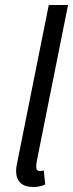

<svg xmlns="http://www.w3.org/2000/svg" viewBox="-20 -732 290 761"><path d="M112.4 9.2Q77.7 9.2 60.8 -7.4Q43.9 -24.1 43.9 -53.8Q43.9 -62.4 45.4 -72.5Q46.9 -82.6 49.7 -95.1L173.3 -712.2H249.7L125.5 -91.9Q124.5 -84.3 124 -79.3Q123.5 -74.3 123.5 -70Q123.5 -54.2 138.8 -54.2Q141.8 -54.2 144.6 -54.7Q147.4 -55.2 153.4 -56.2L159.4 -0.5Q148.7 3.8 137.5 6.5Q126.3 9.2 112.4 9.2Z"/></svg>

Font: Source Sans 3 VF
Style: Italic
Weight: 200
Italic angle: -11°
Designer: Paul D. Hunt
Foundry: Adobe Systems Incorporated
Version: Version 3.042;hotconv 1.0.118;makeotfexe 2.5.65603